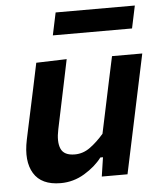

<svg xmlns="http://www.w3.org/2000/svg" viewBox="-52 -745 669 803"><g transform="rotate(-5 283.0 -343.5)"><path d="M171 12.5Q90 12.5 58.2 -39.8Q26.5 -92 45 -180.5Q49.5 -202 54 -223Q58.5 -244 64.5 -272Q79 -340 90.2 -392Q101.5 -444 112.5 -498L240.5 -502Q229.5 -448.5 218.5 -396.2Q207.5 -344 195.5 -286.5L180 -212.5Q169 -161 181.8 -131.5Q194.5 -102 240 -102Q275 -102 304.8 -123.8Q334.5 -145.5 362.5 -178L385.5 -286.5Q397.5 -343.5 408.2 -394Q419 -444.5 430.5 -498H557.5Q546 -444 535 -391.8Q524 -339.5 509.5 -271.5L498 -217Q485 -155.5 474.2 -104.8Q463.5 -54 452 0H344L356 -80H345Q317.5 -43.5 271 -15.5Q224.5 12.5 171 12.5ZM191.5 -606 211.5 -700.5H544L524 -606Z"/></g></svg>

Font: Commissioner SemiBold
Style: Italic
Weight: 600
Italic angle: -12°
Designer: Kostas Bartsokas
Foundry: Kostas Bartsokas
Version: Version 1.000; ttfautohint (v1.8.3)